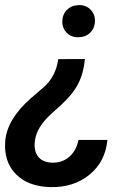

<svg xmlns="http://www.w3.org/2000/svg" viewBox="-37 -559 533 767"><path d="M302.2 -323.2Q296.9 -266.6 275.6 -224.9Q254.4 -183.1 208 -140.6L168 -104.5Q109.4 -51.3 102.5 2.9Q97.2 43 115.2 66.4Q133.3 89.8 171.4 90.8Q211.9 91.8 240 67.1Q268.1 42.5 276.4 0H392.1Q383.8 87.4 320.3 138.9Q256.8 190.4 165 188.5Q75.7 186.5 26.6 136.7Q-22.5 86.9 -16.1 4.4Q-8.8 -83 86.4 -166.5L139.6 -212.4Q186 -254.4 195.8 -322.8ZM342.3 -476.6Q342.3 -447.8 324.2 -429.4Q306.2 -411.1 277.8 -410.2Q249 -409.2 230.5 -427.2Q211.9 -445.3 211.9 -472.7Q211.9 -500.5 230 -519Q248 -537.6 276.9 -538.6Q305.2 -539.6 323.7 -521.5Q342.3 -503.4 342.3 -476.6Z"/></svg>

Font: RobotoDraft Medium
Style: Italic
Weight: 500
Italic angle: -12°
Version: Version 2.001152; 2014